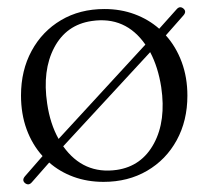

<svg xmlns="http://www.w3.org/2000/svg" viewBox="-20 -483 565 521"><path d="M48 14Q38.5 6 48 -5L95.5 -59.5Q67.5 -90.5 52.2 -132.2Q37 -174 37 -224Q37 -292 65.8 -345Q94.5 -398 145.5 -428.2Q196.5 -458.5 263.5 -458.5Q307.5 -458.5 345.2 -444.5Q383 -430.5 412 -405L458.5 -457Q467.5 -468 477.5 -460Q487 -452 478 -441.5L430 -387Q457.5 -356.5 473 -314.8Q488.5 -273 488.5 -223.5Q488.5 -155.5 459.5 -102.5Q430.5 -49.5 379 -19.5Q327.5 10.5 261 10.5Q217 10.5 179.5 -3.2Q142 -17 113.5 -42L66.5 11.5Q58 21.5 48 14ZM108 -202Q116 -147 139 -106L374.5 -362Q320.5 -439.5 229 -426Q160 -416 127.2 -354Q94.5 -292 108 -202ZM297 -22Q364.5 -32 397.8 -93.8Q431 -155.5 417.5 -246.5Q409 -301 387.5 -341.5L151.5 -86Q206.5 -9 297 -22Z"/></svg>

Font: Fraunces 72pt S050 Light
Style: Regular
Weight: 300
Version: Version 1.000; ttfautohint (v1.8.3)